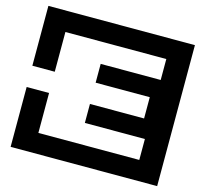

<svg xmlns="http://www.w3.org/2000/svg" viewBox="-119 -876 1215 1134"><g transform="rotate(15 488.0 -309.0)"><path d="M177 -244H40V122H936V-740H40V-374H177V-617H794V-489H427V-374H758V-244H427V-128H794V0H177Z"/></g></svg>

Font: Takraf VEB
Style: Regular
Weight: 400
Designer: Jan Sonntag
Foundry: Jan Sonntag | S FONTS | www.sonntag.nl
Version: Version 2.001